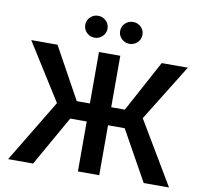

<svg xmlns="http://www.w3.org/2000/svg" viewBox="-97 -1047 1226 1152"><g transform="rotate(10 516.0 -470.5)"><path d="M581.1 -727.5V-414.1H664.1L833.5 -727.5H992.7L778.8 -382.3L1006.3 0H852.1L682.6 -304.2H581.1V0H451.2V-304.2H350.6L178.2 0H25.9L256.3 -381.8L38.6 -727.5H198.7L371.1 -414.1H451.2V-727.5ZM409.7 -807.6Q381.3 -807.6 361.6 -827.1Q341.8 -846.7 341.8 -874.5Q341.8 -901.9 361.6 -921.4Q381.3 -940.9 409.7 -940.9Q437.5 -940.9 457.5 -921.4Q477.5 -901.9 477.5 -874.5Q477.5 -846.7 457.5 -827.1Q437.5 -807.6 409.7 -807.6ZM622.6 -807.6Q594.2 -807.6 574.2 -827.1Q554.2 -846.7 554.2 -874.5Q554.2 -901.9 574.2 -921.4Q594.2 -940.9 622.6 -940.9Q650.4 -940.9 670.4 -921.4Q690.4 -901.9 690.4 -874.5Q690.4 -846.7 670.4 -827.1Q650.4 -807.6 622.6 -807.6Z"/></g></svg>

Font: Inter SemiBold
Style: Regular
Weight: 600
Designer: Rasmus Andersson
Foundry: rsms
Version: Version 4.001;git-9221beed3